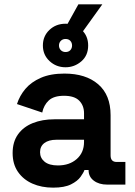

<svg xmlns="http://www.w3.org/2000/svg" viewBox="-20 -848 618 882"><path d="M224 14Q171 14 129 -4.5Q87 -23 62.5 -58.5Q38 -94 38 -145Q38 -196 62.5 -230.5Q87 -265 130.5 -282.5Q174 -300 230 -300H366V-328Q366 -363 344 -385.5Q322 -408 274 -408Q227 -408 204 -386.5Q181 -365 174 -331L58 -370Q70 -408 96.5 -439.5Q123 -471 167.5 -490.5Q212 -510 276 -510Q374 -510 431 -461Q488 -412 488 -319V-134Q488 -104 516 -104H556V0H472Q435 0 411 -18Q387 -36 387 -66V-67H368Q364 -55 350 -35.5Q336 -16 306 -1Q276 14 224 14ZM246 -88Q299 -88 332.5 -117.5Q366 -147 366 -196V-206H239Q204 -206 184 -191Q164 -176 164 -149Q164 -122 185 -105Q206 -88 246 -88ZM358 -700H269L340 -828H450ZM281 -539Q238 -539 207.5 -567.5Q177 -596 177 -639Q177 -682 207 -710.5Q237 -739 281 -739Q325 -739 355 -711Q385 -683 385 -639Q385 -593 353.5 -566Q322 -539 281 -539ZM281 -609Q295 -609 303 -617.5Q311 -626 311 -639Q311 -652 303 -660.5Q295 -669 281 -669Q268 -669 259.5 -660.5Q251 -652 251 -639Q251 -626 259.5 -617.5Q268 -609 281 -609Z"/></svg>

Font: Space Grotesk Variable Light
Style: Regular
Weight: 300
Designer: Florian Karsten
Foundry: Florian Karsten
Version: Version 2.000